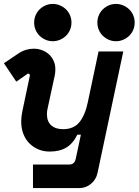

<svg xmlns="http://www.w3.org/2000/svg" viewBox="-36 -758 706 978"><path d="M650 -643Q650 -623 642.5 -605.5Q635 -588 622 -575.5Q609 -563 591.5 -555.5Q574 -548 555 -548Q535 -548 518 -555.5Q501 -563 488 -575.5Q475 -588 467.5 -605.5Q460 -623 460 -643Q460 -663 467.5 -680.5Q475 -698 488 -710.5Q501 -723 518 -730.5Q535 -738 555 -738Q574 -738 591.5 -730.5Q609 -723 622 -710.5Q635 -698 642.5 -680.5Q650 -663 650 -643ZM328 -643Q328 -623 320.5 -605.5Q313 -588 300 -575.5Q287 -563 269.5 -555.5Q252 -548 233 -548Q213 -548 196 -555.5Q179 -563 166 -575.5Q153 -588 145.5 -605.5Q138 -623 138 -643Q138 -663 145.5 -680.5Q153 -698 166 -710.5Q179 -723 196 -730.5Q213 -738 233 -738Q252 -738 269.5 -730.5Q287 -723 300 -710.5Q313 -698 320.5 -680.5Q328 -663 328 -643ZM207 -208Q205 -200 204 -192.5Q203 -185 203 -177Q203 -139 225 -119.5Q247 -100 285 -100Q339 -100 368 -135Q397 -170 411 -236L466 -496H592L461 122Q454 156 428 178Q402 200 368 200H132V80H317Q344 80 350 50L376 -72H358Q336 -27 302 -6.5Q268 14 217 14Q187 14 161 3.5Q135 -7 115 -26.5Q95 -46 83.5 -74.5Q72 -103 72 -140Q72 -163 78 -192L117 -377L107 -384L47 -342L-16 -436L57 -485Q76 -498 96 -504Q116 -510 136 -510Q158 -510 178 -502.5Q198 -495 213 -481.5Q228 -468 237 -448.5Q246 -429 246 -404Q246 -389 243 -374Z"/></svg>

Font: Space Mono
Style: Bold Italic
Weight: 700
Italic angle: -12°
Monospace: yes
Designer: Colophon Foundry / Benjamin Critton
Foundry: Colophon Foundry
Version: Version 1.000;PS 1.000;hotconv 1.0.81;makeotf.lib2.5.63406